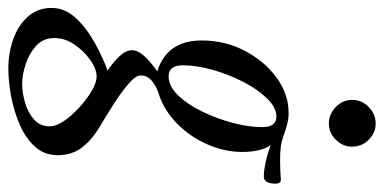

<svg xmlns="http://www.w3.org/2000/svg" viewBox="-302 -414 943 472"><g transform="rotate(90 170.0 -178.5)"><path d="M102 273Q65 273 31 261Q-3 249 -24.5 225Q-46 201 -46 167Q-46 134 -21.5 107.5Q3 81 39 61Q75 41 108 29Q87 15 72.5 -0.5Q58 -16 58 -32Q58 -57 110 -93Q34 -117 34 -202Q34 -260 59.5 -308.5Q85 -357 125.5 -386.5Q166 -416 212 -416Q225 -416 237.5 -413Q250 -410 264 -405Q280 -399 293.5 -397Q307 -395 329 -395Q340 -395 352 -395.5Q364 -396 376 -397Q386 -397 386 -384Q386 -355 368 -355Q355 -355 335.5 -359Q316 -363 291 -372Q308 -349 308 -301Q308 -259 289.5 -216.5Q271 -174 238 -141.5Q205 -109 163 -96Q147 -91 133.5 -80Q120 -69 120 -52Q120 -40 141 -22Q162 -4 192 15Q222 34 247 49Q279 68 297.5 92.5Q316 117 316 152Q316 184 295.5 207Q275 230 242 244.5Q209 259 172 266Q135 273 102 273ZM122 -121Q146 -121 168.5 -144Q191 -167 208.5 -203Q226 -239 236.5 -278.5Q247 -318 247 -351Q247 -386 221 -386Q199 -386 176.5 -363Q154 -340 135.5 -304Q117 -268 106 -228.5Q95 -189 95 -156Q95 -121 122 -121ZM141 239Q162 239 186.5 232Q211 225 228 210Q245 195 245 172Q245 155 231.5 135.5Q218 116 197.5 97.5Q177 79 157 67.5Q137 56 123 56Q104 56 82 71.5Q60 87 44 110.5Q28 134 28 160Q28 187 47 204.5Q66 222 92.5 230.5Q119 239 141 239ZM238 -515Q215 -515 197.5 -532Q180 -549 180 -572Q180 -596 197.5 -613Q215 -630 238 -630Q261 -630 278 -613Q295 -596 295 -572Q295 -549 278 -532Q261 -515 238 -515Z"/></g></svg>

Font: Junicode Two Beta Condensed
Style: Italic
Weight: 400
Width: 3
Italic angle: -9°
Version: Version 1.053; ttfautohint (v1.8.4)